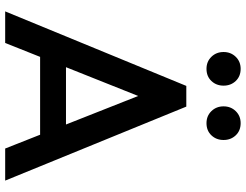

<svg xmlns="http://www.w3.org/2000/svg" viewBox="-124 -826 950 742"><g transform="rotate(90 351.0 -455.0)"><path d="M24 0 312 -700H392L678 0H554L330 -567H372L146 0ZM166 -135V-235H537V-135ZM246 -778Q218 -778 199.5 -797Q181 -816 181 -844Q181 -872 199.5 -891Q218 -910 246 -910Q275 -910 293 -891Q311 -872 311 -844Q311 -816 293 -797Q275 -778 246 -778ZM456 -778Q428 -778 409.5 -797Q391 -816 391 -844Q391 -872 409.5 -891Q428 -910 456 -910Q485 -910 503 -891Q521 -872 521 -844Q521 -816 503 -797Q485 -778 456 -778Z"/></g></svg>

Font: Outfit Thin Medium
Style: Regular
Weight: 500
Version: Version 1.100;gftools[0.9.27]